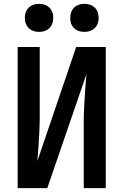

<svg xmlns="http://www.w3.org/2000/svg" viewBox="-20 -973 639 993"><path d="M416 -808.1Q382.8 -808.1 362.8 -827.6Q342.8 -847.2 343.3 -879.9Q343.3 -914.1 362.8 -933.6Q382.8 -953.1 416 -953.1Q450.2 -953.1 470.2 -933.6Q490.2 -914.1 490.2 -879.9Q490.2 -846.7 470.2 -827.6Q450.2 -808.1 416 -808.1ZM182.6 -808.1Q148.4 -808.1 128.4 -827.6Q108.4 -847.2 108.4 -879.9Q108.4 -914.1 128.4 -933.6Q148.4 -953.1 182.6 -953.1Q215.8 -953.1 235.4 -933.6Q255.4 -914.1 255.4 -879.9Q255.4 -846.7 235.4 -827.6Q215.8 -808.1 182.6 -808.1ZM71.3 0V-730H185.5V-373Q185.5 -336.9 183.6 -293.9Q181.6 -251 178.7 -210Q175.8 -168.9 173.3 -140.1L374 -730H526.9V0H413.1V-346.2Q413.1 -381.3 415.5 -425.8Q418 -470.7 420.9 -514.6Q423.8 -558.1 427.2 -589.8L224.6 0Z"/></svg>

Font: UDEV Gothic 35
Style: Bold
Weight: 700
Version: v2.1.0; ttfautohint (v1.8.4.7-5d5b-dirty) -l 6 -r 45 -G 200 